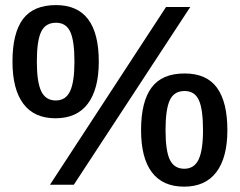

<svg xmlns="http://www.w3.org/2000/svg" viewBox="-20 -715 929 743"><path d="M196.8 -695.3Q362.3 -695.3 362.3 -476.6Q362.3 -370.6 320.1 -314Q277.8 -257.3 194.8 -257.3Q112.3 -257.3 70.3 -313.5Q28.3 -369.6 28.3 -476.6Q28.3 -586.9 68.8 -641.1Q109.4 -695.3 196.8 -695.3ZM716.3 -688 265.6 0H173.3L622.6 -688ZM268.1 -476.6Q268.1 -556.6 252 -591.8Q235.8 -627 196.8 -627Q155.8 -627 139.2 -592Q122.6 -557.1 122.6 -476.6Q122.6 -397.5 139.6 -361.8Q156.7 -326.2 195.8 -326.2Q234.4 -326.2 251.2 -362.1Q268.1 -397.9 268.1 -476.6ZM859.9 -211.4Q859.9 -105.5 817.4 -49.1Q774.9 7.3 692.4 7.3Q609.9 7.3 567.9 -48.1Q525.9 -103.5 525.9 -211.4Q525.9 -321.3 566.4 -376Q606.9 -430.7 694.3 -430.7Q779.8 -430.7 819.8 -375.2Q859.9 -319.8 859.9 -211.4ZM765.6 -211.4Q765.6 -292.5 749.5 -327.6Q733.4 -362.8 694.3 -362.8Q653.3 -362.8 637 -327.1Q620.6 -291.5 620.6 -211.4Q620.6 -130.9 637.5 -96.4Q654.3 -62 693.4 -62Q731.4 -62 748.5 -97.7Q765.6 -133.3 765.6 -211.4Z"/></svg>

Font: Arimo SemiBold
Style: Regular
Weight: 600
Designer: Steve Matteson
Foundry: Monotype Imaging Inc.
Version: Version 1.33